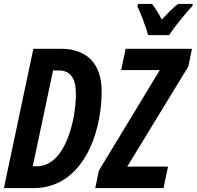

<svg xmlns="http://www.w3.org/2000/svg" viewBox="-22 -964 1008 984"><path d="M737 -784H845C868 -822 932 -900 964 -933L966 -944H890C867 -926 839 -898 807 -864C789 -899 771 -926 757 -944H685L682 -932C701 -892 727 -823 737 -784ZM-2 0H150C399 0 499 -275 499 -495C499 -635 426 -714 290 -714H149ZM466 0H816L839 -110H630L943 -623L962 -714H622L599 -605H797L485 -90ZM168 -112H146L250 -603H278C337 -603 367 -566 367 -483C367 -346 311 -112 168 -112Z"/></svg>

Font: Noto Sans ExtraCondensed
Style: Bold Italic
Weight: 700
Width: 2
Italic angle: -12°
Designer: Monotype Design Team
Foundry: Monotype Imaging Inc.
Version: Version 2.013